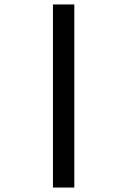

<svg xmlns="http://www.w3.org/2000/svg" viewBox="-20 -749 572 863"><path d="M218 94V-729H314V94Z"/></svg>

Font: AR One Sans SemiBold
Style: Regular
Weight: 600
Designer: Niteesh Yadav
Foundry: Niteesh Yadav
Version: Version 1.001;gftools[0.9.33]